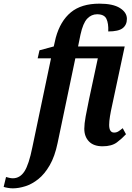

<svg xmlns="http://www.w3.org/2000/svg" viewBox="-142 -790 720 1050"><path d="M-72 240Q-84 240 -99 237.5Q-114 235 -122 232L-109 178Q-102 180 -91.5 182.5Q-81 185 -72 185Q-33 185 -8.5 147.5Q16 110 35 15L137 -471H64L74 -515L152 -536L163 -584Q188 -675 245.5 -722.5Q303 -770 402 -770Q476 -770 514 -746Q552 -722 552 -687Q552 -654 529 -636Q506 -618 450 -618Q452 -662 440 -687Q428 -712 389 -712Q358 -712 335 -688Q312 -664 298 -600L285 -536H540L471 -213Q464 -182 459.5 -154.5Q455 -127 455 -107Q455 -65 482 -65Q495 -65 505.5 -71.5Q516 -78 529 -89L547 -56Q526 -33 497.5 -11.5Q469 10 419 10Q370 10 344.5 -16.5Q319 -43 319 -86Q319 -112 326.5 -153.5Q334 -195 345 -247L393 -471H270L173 -8Q158 65 130 113.5Q102 162 67.5 189.5Q33 217 -3.5 228.5Q-40 240 -72 240Z"/></svg>

Font: Noto Serif ExtraCondensed
Style: Bold Italic
Weight: 700
Width: 2
Italic angle: -12°
Designer: Monotype Design Team
Foundry: Monotype Imaging Inc.
Version: Version 2.013; ttfautohint (v1.8.4.7-5d5b)